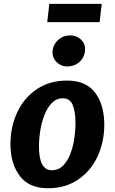

<svg xmlns="http://www.w3.org/2000/svg" viewBox="-20 -992 610 1020"><path d="M234.5 8Q134 8 84.8 -57.5Q35.5 -123 35.5 -227.5Q35.5 -317.5 71.5 -395Q107 -472 175.2 -518Q243.5 -564 336.5 -564Q437 -564 485.5 -499.5Q534 -435 534 -329.5Q534 -240 499 -162Q463.5 -85 395.8 -38.5Q328 8 234.5 8ZM255.5 -87.5Q289.5 -87.5 313.5 -110.8Q337.5 -134 352.5 -171.8Q367.5 -209.5 374.2 -253.8Q381 -298 381 -340Q381 -396 366.8 -433Q352.5 -470 313.5 -470Q280 -470 255.8 -445.2Q231.5 -420.5 216.2 -381.5Q201 -342.5 194 -298Q187 -253.5 187 -214Q187 -87.5 255.5 -87.5ZM335 -639Q305.5 -639 282.2 -660.8Q259 -682.5 259 -712Q259 -750 286.2 -777Q313.5 -804 353.5 -804Q386.5 -804 409.2 -783Q432 -762 432 -732.5Q432 -692.5 405.2 -665.8Q378.5 -639 335 -639ZM231 -874.5 242 -971.5H520.5L509 -874.5Z"/></svg>

Font: Merriweather Sans Italic
Style: Bold
Weight: 700
Italic angle: -7.5°
Designer: Eben Sorkin
Foundry: Eben Sorkin
Version: Version 1.008; ttfautohint (v1.7.19-72a1) -l 8 -r 50 -G 200 